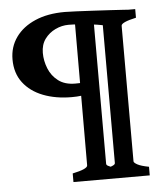

<svg xmlns="http://www.w3.org/2000/svg" viewBox="-52 -641 679 802"><g transform="rotate(-5 288.0 -240.5)"><path d="M514.6 -582Q514.6 -582 505.1 -571Q495.6 -560.1 482.9 -546.1Q470.2 -532.2 459.7 -522Q449.2 -511.7 447.3 -513.7Q418 -524.9 380.6 -530.8Q343.3 -536.6 310.1 -538.8Q276.9 -541 260.3 -541Q231.9 -541 205.1 -528.3Q178.2 -515.6 160.6 -491.7Q143.1 -467.8 143.1 -433.1Q143.1 -399.9 156 -367.7Q168.9 -335.4 196.3 -314.7Q223.6 -293.9 267.1 -293.9Q296.4 -293.9 309.3 -295.9Q322.3 -297.9 322.3 -297.9L326.2 -255.9Q326.2 -255.9 309.8 -247.3Q293.5 -238.8 247.6 -238.8Q180.7 -238.8 127.9 -259.3Q75.2 -279.8 44.9 -319.6Q14.6 -359.4 14.6 -417Q14.6 -469.7 43.5 -510Q72.3 -550.3 124.8 -573Q177.2 -595.7 249 -595.7Q265.1 -595.7 296.6 -594.2Q328.1 -592.8 365.5 -590.8Q402.8 -588.9 436.8 -586.9Q470.7 -585 492.7 -583.5Q514.6 -582 514.6 -582ZM223.6 115.2V79.1Q286.6 65.9 286.6 50.8L287.6 -547.9Q287.6 -553.2 270.8 -546.1Q253.9 -539.1 220.7 -545.9V-582H543.5V-545.9Q481 -532.2 481 -517.6V50.8Q481 56.6 495.6 64.7Q510.3 72.8 543.5 79.1V115.2ZM402.8 -540 366.2 -548.8V50.8Q366.2 56.2 372.8 59.8Q379.4 63.5 383.8 64.9Q389.2 63.5 396 59.8Q402.8 56.2 402.8 50.8Z"/></g></svg>

Font: Namdhinggo
Style: Bold
Weight: 700
Designer: Victor Gaultney
Foundry: SIL International
Version: Version 3.001